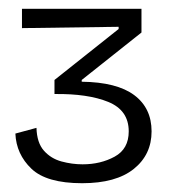

<svg xmlns="http://www.w3.org/2000/svg" viewBox="-20 -679 389 437"><path d="M167 -262Q86 -262 51.5 -295Q17 -328 15 -375L63 -388Q64 -354 80 -336Q96 -318 120 -311.5Q144 -305 168 -305Q209 -305 241 -322.5Q273 -340 273 -380Q273 -428 226.5 -447Q180 -466 104 -465V-497L250 -613V-618L30 -615V-659H302V-605L166 -497V-493Q246 -492 285.5 -462.5Q325 -433 325 -380Q325 -327 284.5 -294.5Q244 -262 167 -262Z"/></svg>

Font: Bricolage Grotesque 48pt ExtraLight
Style: Regular
Weight: 200
Designer: Mathieu Triay
Foundry: Atelier Triay
Version: Version 1.000; ttfautohint (v1.8.4.7-5d5b);gftools[0.9.32]